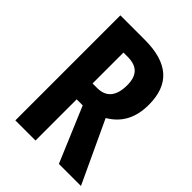

<svg xmlns="http://www.w3.org/2000/svg" viewBox="-206 -819 923 923"><g transform="rotate(45 256.0 -357.0)"><path d="M230 -714H64V0H201V-280H242L360 0H510L363 -315C433 -356 465 -420 465 -507C465 -645 389 -714 230 -714ZM229 -598C294 -598 325 -567 325 -500C325 -425 293 -388 232 -388H201V-598Z"/></g></svg>

Font: Noto Sans Thai Looped ExtraCondensed
Style: Bold
Weight: 700
Width: 2
Designer: Sasikarn Vongin, Ben Mitchell
Foundry: The Fontpad Ltd
Version: Version 1.001